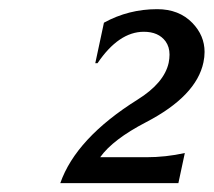

<svg xmlns="http://www.w3.org/2000/svg" viewBox="-20 -820 471 423"><path d="M326.2 -799.8Q374.5 -799.8 403.8 -769.5Q430.7 -741.7 430.7 -705.6Q430.7 -694.3 428.2 -682.6Q412.6 -608.4 301.8 -550.8Q228.5 -512.7 200.7 -473.6H302.2Q345.2 -473.6 387.2 -482.9L373 -416.5H112.8Q147.5 -515.6 283.2 -600.6Q341.8 -637.2 351.6 -681.6Q353.5 -691.4 353.5 -699.7Q353.5 -716.8 344.7 -729Q329.1 -750 296.9 -750Q241.7 -750 194.8 -680.7H189.9L209 -770Q263.2 -799.8 326.2 -799.8Z"/></svg>

Font: Classica
Style: Book Oblique
Weight: 400
Italic angle: -12°
Designer: Wojciech Kalinowski "wmk69" (wmk69@o2.pl)
Foundry: Wojciech Kalinowski "wmk69" (wmk69@o2.pl)
Version: Version 2.1.1; 2021-05-14